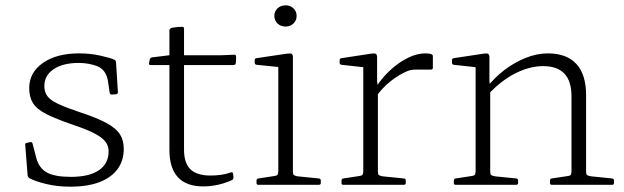

<svg xmlns="http://www.w3.org/2000/svg" viewBox="-20 -696 2349 723"><path d="M282 -273Q346 -252 381.5 -232.5Q417 -213 431.5 -190.5Q446 -168 446 -135Q446 -91 422.5 -59Q399 -27 354 -10Q309 7 246 7Q196 7 154.5 -3Q113 -13 91 -25Q85 -29 84 -36L75 -150Q74 -157 81 -158L94 -161Q101 -162 103 -154L117 -100Q127 -63 156.5 -46.5Q186 -30 247 -30Q316 -30 352.5 -55Q389 -80 389 -126Q389 -147 376.5 -163Q364 -179 335 -194Q306 -209 255 -226Q191 -248 154.5 -266.5Q118 -285 104 -308Q90 -331 90 -364Q90 -423 141.5 -459Q193 -495 278 -495Q320 -495 358 -486.5Q396 -478 411 -471Q417 -468 417 -460L424 -349Q424 -342 417 -341L401 -340Q394 -340 393 -347L386 -394Q378 -434 346.5 -446.5Q315 -459 276 -459Q217 -459 182 -435.5Q147 -412 147 -372Q147 -350 158 -334.5Q169 -319 198.5 -305Q228 -291 282 -273Z M746 6Q682 6 650 -28.5Q618 -63 618 -131V-483V-488V-581Q618 -588 626 -591Q632 -592 638.5 -593Q645 -594 652 -594.5Q659 -595 666 -595Q673 -595 673 -588V-132Q673 -82 697 -58.5Q721 -35 773 -35Q792 -35 811 -37.5Q830 -40 850 -47Q857 -49 858 -41L859 -29Q860 -23 854 -18Q839 -11 821 -5.5Q803 0 784 3Q765 6 746 6ZM547 -451Q540 -451 541 -458L544 -472Q546 -479 553 -480L618 -488H814L862 -490Q869 -490 869 -483Q869 -477 869 -470.5Q869 -464 868 -458Q866 -451 859 -451Z M1028 0V-324H1083V0ZM953 0Q946 0 946 -7V-16Q946 -23 953 -24L1012 -33Q1022 -34 1025 -38Q1028 -42 1028 -53V-180H1083V-50Q1083 -40 1086.5 -37Q1090 -34 1101 -32L1181 -24Q1188 -23 1188 -16V-7Q1188 0 1180 0ZM1028 -324V-468L1046 -442L946 -452Q939 -453 939 -461V-469Q939 -476 946 -477L1061 -494Q1074 -496 1078.5 -493Q1083 -490 1083 -481V-324ZM1056 -596Q1037 -596 1025 -607.5Q1013 -619 1013 -636Q1013 -653 1025 -664.5Q1037 -676 1056 -676Q1073 -676 1085 -664.5Q1097 -653 1097 -636Q1097 -619 1085 -607.5Q1073 -596 1056 -596Z M1348 0V-323H1403V0ZM1610 -441Q1610 -434 1603 -434H1545Q1537 -434 1528.5 -432.5Q1520 -431 1511 -427Q1481 -414 1450 -389.5Q1419 -365 1394 -329L1389 -351Q1397 -372 1416.5 -396.5Q1436 -421 1463 -443.5Q1490 -466 1521 -480.5Q1552 -495 1582 -495Q1610 -495 1610 -485ZM1273 0Q1266 0 1266 -7V-16Q1266 -23 1273 -24L1332 -33Q1342 -34 1345 -38Q1348 -42 1348 -53V-180H1403V-50Q1403 -40 1406.5 -37Q1410 -34 1421 -32L1501 -24Q1508 -23 1508 -16V-7Q1508 0 1500 0ZM1348 -323V-468L1366 -441L1266 -452Q1259 -453 1259 -460V-469Q1259 -476 1266 -477L1378 -494Q1391 -496 1395.5 -493Q1400 -490 1400 -480V-389L1403 -371V-323Z M2132 -334Q2132 -390 2105.5 -418.5Q2079 -447 2025 -447Q1974 -447 1920 -419.5Q1866 -392 1818 -340L1812 -365Q1841 -403 1879 -432Q1917 -461 1959.5 -478Q2002 -495 2043 -495Q2114 -495 2150.5 -455Q2187 -415 2187 -338V0H2132ZM1771 0V-323H1826V0ZM1696 0Q1689 0 1689 -7V-16Q1689 -23 1696 -24L1755 -33Q1765 -34 1768 -38Q1771 -42 1771 -53V-180H1826V-50Q1826 -40 1829.5 -37Q1833 -34 1844 -32L1924 -24Q1931 -23 1931 -16V-7Q1931 0 1923 0ZM2058 0Q2051 0 2051 -7V-16Q2051 -23 2058 -24L2117 -33Q2127 -34 2129.5 -38Q2132 -42 2132 -53V-180H2187V-50Q2187 -40 2190.5 -37Q2194 -34 2206 -32L2285 -24Q2292 -23 2292 -16V-7Q2292 0 2285 0ZM1771 -323V-468L1789 -441L1689 -452Q1682 -453 1682 -460V-469Q1682 -476 1689 -477L1801 -494Q1814 -496 1818.5 -493Q1823 -490 1823 -480V-389L1826 -371V-323Z"/></svg>

Font: Hahmlet ExtraLight
Style: Regular
Weight: 250
Designer: Minjoo Ham & Mark Frömberg
Foundry: hypertype
Version: Version 1.002